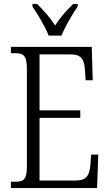

<svg xmlns="http://www.w3.org/2000/svg" viewBox="-20 -951 555 971"><path d="M226 -771H291C309 -816 346 -880 373 -918V-931H350C314 -895 284 -863 259 -822C233 -863 203 -895 168 -931H144V-918C170 -880 209 -816 226 -771ZM35 0H471L477 -169H441L437 -115C432 -64 418 -38 361 -38H180V-355H386V-393H180V-676H336C393 -676 406 -651 410 -593L413 -545H449L444 -714H35V-682H55C98 -682 116 -672 116 -603V-108C116 -42 99 -32 55 -32H35Z"/></svg>

Font: Noto Serif Myanmar Condensed Light
Style: Regular
Weight: 300
Width: 3
Designer: Ben Mitchell and the Monotype Design Team
Foundry: Monotype Imaging Inc.
Version: Version 2.106